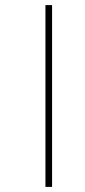

<svg xmlns="http://www.w3.org/2000/svg" viewBox="-20 -682 332 752"><path d="M158 -662H184V50H158Z"/></svg>

Font: Noto Sans Sinhala UI ExtraCondensed Thin
Style: Regular
Weight: 100
Width: 2
Designer: Jelle Bosma - Monotype Design Team
Foundry: Monotype Imaging Inc.
Version: Version 2.006; ttfautohint (v1.8.4.7-5d5b)